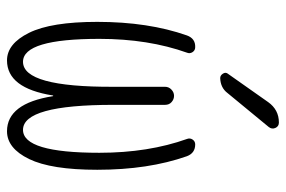

<svg xmlns="http://www.w3.org/2000/svg" viewBox="-152 -642 805 540"><g transform="rotate(90 250.0 -372.5)"><path d="M150.4 9.8Q103.5 9.8 72.8 -52.2Q42 -114.3 42 -244.1Q42 -387.7 80.1 -496.1Q88.9 -520.5 113.3 -519.5Q122.1 -519.5 127 -512.2Q131.8 -504.9 128.9 -497.1Q89.8 -387.7 89.8 -250Q89.8 -35.2 154.3 -35.2Q225.6 -35.2 224.6 -289.1V-434.6Q224.6 -445.3 232.4 -452.6Q240.2 -460 250 -460Q259.8 -460 267.6 -453.1Q275.4 -446.3 275.4 -434.6V-289.1Q275.4 -35.2 345.7 -35.2Q410.2 -35.2 410.2 -250Q410.2 -387.7 371.1 -497.1Q368.2 -504.9 373 -512.2Q377.9 -519.5 386.7 -519.5Q411.1 -519.5 419.9 -496.1Q458 -387.7 458 -244.1Q458 -114.3 427.7 -52.2Q397.5 9.8 349.6 9.8Q271.5 9.8 251 -119.1Q251 -120.1 250 -120.1Q249 -120.1 249 -119.1Q228.5 9.8 150.4 9.8ZM267.6 -724.6Q289.1 -754.9 325.2 -754.9Q335.9 -754.9 340.3 -745.1Q344.7 -735.4 337.9 -726.6L242.2 -610.4Q227.5 -590.8 200.2 -589.8Q192.4 -589.8 187.5 -597.7Q182.6 -605.5 188.5 -612.3Z"/></g></svg>

Font: Rounded-X Mgen+ 1m light
Style: Regular
Weight: 200
Designer: [Source Han Sans]
Ryoko NISHIZUKA  (kana & ideographs); Paul D. Hunt (Latin, Greek & Cyrillic); Wenlong ZHANG  (bopomofo
Version: Version 1.059.20150602